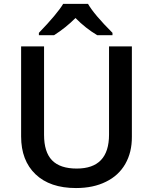

<svg xmlns="http://www.w3.org/2000/svg" viewBox="-20 -951 782 981"><path d="M653.8 -713.9V-252Q654.3 -172.9 620.1 -113.3Q585.9 -53.7 521.5 -22.5Q457 9.8 368.2 9.8Q235.4 9.8 161.6 -60.5Q87.9 -130.9 87.9 -253.9V-713.9H205.1V-262.2Q205.1 -173.8 246.1 -131.8Q287.1 -89.8 372.1 -89.8Q537.1 -89.8 537.1 -263.2V-713.9ZM178.7 -771V-783.2Q272 -879.9 302.7 -931.2H429.7Q460.4 -877.4 554.7 -783.2V-771H477.1Q417 -806.6 365.7 -858.9Q315.4 -808.6 255.9 -771Z"/></svg>

Font: OpenSans-Semibold
Style: Regular
Weight: 600
Foundry: Ascender Corporation
Version: Version 1.10